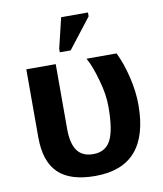

<svg xmlns="http://www.w3.org/2000/svg" viewBox="-84 -804 749 882"><g transform="rotate(-10 291.0 -363.0)"><path d="M541 -278.8Q541 9.8 290 9.8Q173.3 9.8 117.7 -43.9Q62 -97.7 62 -210.9V-527.8H199.2V-225.1Q199.2 -157.7 223.1 -124.3Q247.1 -90.8 297.9 -90.8Q355 -90.8 379.4 -137.5Q403.8 -184.1 403.8 -293.9Q403.8 -352.1 384.8 -417Q365.7 -487.8 342.8 -527.8H482.9Q508.3 -476.6 524.7 -408.2Q541 -339.8 541 -278.8ZM277.8 -578.1H227.1V-594.2L261.2 -735.8H386.2V-717.8Z"/></g></svg>

Font: Libra Sans Modern
Style: Bold
Weight: 700
Foundry: Stefan Peev, Context Ltd
Version: Version 1.000